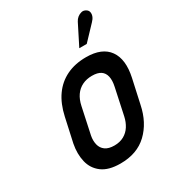

<svg xmlns="http://www.w3.org/2000/svg" viewBox="-176 -808 826 916"><g transform="rotate(-30 237.5 -350.0)"><path d="M439 -185 468 -317Q488 -409 451.5 -460.5Q415 -512 327 -512Q266 -512 219.5 -489.5Q173 -467 142.5 -424Q112 -381 98 -317L69 -185Q59 -133 69.5 -88.5Q80 -44 116 -17Q152 10 217 10Q309 10 365 -43.5Q421 -97 439 -185ZM375 -321 344 -176Q338 -148 324 -126Q310 -104 287.5 -91.5Q265 -79 235 -79Q203 -79 185 -92Q167 -105 161.5 -127.5Q156 -150 161 -176L192 -321Q199 -354 214.5 -376Q230 -398 253.5 -409.5Q277 -421 307 -421Q338 -421 355 -409.5Q372 -398 377 -375.5Q382 -353 375 -321ZM435 -642Q446 -653 450.5 -664.5Q455 -676 453 -687Q451 -698 441 -704Q429 -712 416.5 -709Q404 -706 394 -698Q384 -690 378 -678L321 -565H362Z"/></g></svg>

Font: Advent Pro SemiBold
Style: Italic
Weight: 600
Italic angle: -12°
Version: Version 3.000